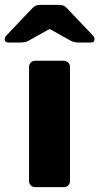

<svg xmlns="http://www.w3.org/2000/svg" viewBox="-61 -770 409 790"><path d="M83.6 0Q73 0 65.8 -7.2Q58.5 -14.5 58.5 -25.1V-494.9Q58.5 -505.5 65.8 -512.8Q73 -520 83.6 -520H201.9Q212.5 -520 219.7 -512.8Q227 -505.5 227 -494.9V-25.1Q227 -14.5 219.7 -7.2Q212.5 0 201.9 0ZM-26.2 -595Q-41.5 -595 -41.5 -609.1Q-41.5 -617.1 -33.9 -624.8L68.8 -732.9Q79.1 -743.9 86.8 -746.9Q94.4 -750 103.9 -750H182.6Q192.5 -750 200.1 -746.9Q207.7 -743.9 217.7 -732.9L320.4 -624.8Q328 -617.1 328 -609.1Q328 -595 312.7 -595H265.1Q256.6 -595 247.9 -596.4Q239.1 -597.8 230.7 -602L143.2 -650.8L55.7 -602Q48 -597.8 38.9 -596.4Q29.9 -595 21.4 -595Z"/></svg>

Font: Rubik Light
Style: Regular
Weight: 300
Designer: Hubert and Fischer
Foundry: Hubert and Fischer
Version: Version 2.300;gftools[0.9.30]